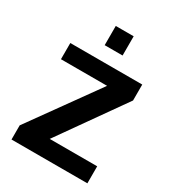

<svg xmlns="http://www.w3.org/2000/svg" viewBox="-174 -814 825 912"><g transform="rotate(30 238.5 -357.5)"><path d="M190.9 -609.4V-714.8H289.1V-609.4ZM31.7 0V-77.6L297.4 -447.8H44.4V-536.6H439V-449.2L187.5 -93.3H447.8V0Z"/></g></svg>

Font: Oxygen
Style: Bold
Weight: 700
Designer: vernon adams
Foundry: Vernon Adams
Version: Version 0.2.3 webfont; ttfautohint (v0.93.3-1d66) -l 8 -r 50